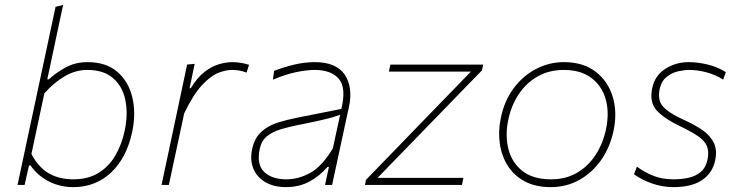

<svg xmlns="http://www.w3.org/2000/svg" viewBox="-20 -759 3041 788"><path d="M281 9Q225.5 9 179.5 -15Q133.5 -39 105 -80H99L81 0H52Q64 -56.5 75.2 -108.8Q86.5 -161 99 -220.5L157.5 -494Q171 -557.5 183.8 -617Q196.5 -676.5 208 -731L239 -739Q226 -677 213.2 -617.5Q200.5 -558 187 -494L174 -433H180Q207 -458.5 247.5 -481.2Q288 -504 339 -504Q415.5 -504 461.5 -464.2Q507.5 -424.5 523 -359.8Q538.5 -295 523 -220Q500.5 -112 436.5 -51.5Q372.5 9 281 9ZM281 -23Q341.5 -23 384.2 -49.2Q427 -75.5 453.5 -121Q480 -166.5 492 -224Q506 -292 494.5 -348.2Q483 -404.5 444.2 -438.2Q405.5 -472 338 -472Q291 -472 247.2 -447Q203.5 -422 162 -376L109 -127Q137.5 -72.5 180 -47.8Q222.5 -23 281 -23Z M643 0Q655 -56.5 666 -108Q677 -159.5 690 -221L700.5 -270.5Q720 -364 748 -494L779 -497L758 -397H763Q789.5 -441 819.5 -464Q849.5 -487 879 -495.5Q908.5 -504 933 -504Q952 -504 970.2 -500.8Q988.5 -497.5 1002 -493L992 -461Q974 -468 959.2 -470Q944.5 -472 931 -472Q906.5 -472 875.5 -459.8Q844.5 -447.5 809 -409.5Q773.5 -371.5 736 -294L720.5 -221.5Q707.5 -160.5 696.2 -108.2Q685 -56 673 0Z M1154 9Q1104.5 9 1069.8 -11Q1035 -31 1020 -66.5Q1005 -102 1015 -148Q1025.5 -194.5 1053.8 -219.2Q1082 -244 1120.5 -256Q1159 -268 1200 -276L1381 -312Q1402 -398.5 1370.8 -435.2Q1339.5 -472 1271 -472Q1239.5 -472 1196.5 -463.2Q1153.5 -454.5 1100 -432L1105 -468Q1136.5 -481 1182.2 -492.5Q1228 -504 1272 -504Q1360 -504 1394.8 -452.5Q1429.5 -401 1412 -319Q1407.5 -298 1401.5 -271.5Q1395.5 -245 1388.5 -211L1372.5 -137Q1366 -107 1358.8 -73.5Q1351.5 -40 1343 0H1314L1330 -74H1324Q1292 -36.5 1249.8 -13.8Q1207.5 9 1154 9ZM1155 -23Q1205.5 -23 1253.8 -49.8Q1302 -76.5 1346 -150L1376 -288Q1365.5 -284 1348.5 -278.8Q1331.5 -273.5 1297.8 -265.8Q1264 -258 1204 -246Q1166 -238.5 1132.5 -228.5Q1099 -218.5 1076 -200Q1053 -181.5 1046 -148Q1032.5 -83.5 1064.5 -53.2Q1096.5 -23 1155 -23Z M1478 0 1482 -21Q1541.5 -82 1598 -140.5Q1654.5 -199 1703 -249L1912.5 -465H1576L1582 -494H1963L1958 -470Q1932 -443.5 1896.2 -406.8Q1860.5 -370 1822 -330.2Q1783.5 -290.5 1749 -255L1529.5 -29H1882L1876 0Z M2240 9Q2178.5 9 2134.5 -14.2Q2090.5 -37.5 2064.8 -77.5Q2039 -117.5 2031.5 -168Q2024 -218.5 2035 -273Q2050 -346.5 2089.2 -398.2Q2128.5 -450 2182 -477Q2235.5 -504 2294 -504Q2374 -504 2425 -464.5Q2476 -425 2495 -360.8Q2514 -296.5 2498 -222Q2483.5 -154 2447 -102Q2410.5 -50 2357.5 -20.5Q2304.5 9 2240 9ZM2242 -23Q2303 -23 2349.2 -50.5Q2395.5 -78 2425.2 -124.5Q2455 -171 2467 -228Q2481.5 -296 2466 -351.2Q2450.5 -406.5 2407 -439.2Q2363.5 -472 2294 -472Q2233.5 -472 2186.5 -445.2Q2139.5 -418.5 2108.8 -372Q2078 -325.5 2066 -267Q2052.5 -202.5 2066.8 -146.8Q2081 -91 2124.5 -57Q2168 -23 2242 -23Z M2744 9Q2699 9 2655.5 -6.2Q2612 -21.5 2582 -44L2594 -75Q2627 -51 2662.8 -37Q2698.5 -23 2745 -23Q2776 -23 2805.2 -29.2Q2834.5 -35.5 2855.8 -53.2Q2877 -71 2884 -105Q2890.5 -137.5 2881 -159.8Q2871.5 -182 2843.5 -201Q2815.5 -220 2767 -243Q2705 -273 2674.8 -306.2Q2644.5 -339.5 2657 -398Q2667.5 -448.5 2710.2 -476.2Q2753 -504 2807 -504Q2844.5 -504 2885 -494Q2925.5 -484 2959 -463L2948 -432Q2916.5 -452.5 2879.5 -462.2Q2842.5 -472 2808 -472Q2789.5 -472 2764 -466.5Q2738.5 -461 2716.5 -443.8Q2694.5 -426.5 2687 -392Q2682 -365.5 2687.8 -345.5Q2693.5 -325.5 2716.8 -307Q2740 -288.5 2787 -267Q2829.5 -248 2862 -225.8Q2894.5 -203.5 2909.5 -173.2Q2924.5 -143 2915 -100Q2904 -48.5 2861.2 -19.8Q2818.5 9 2744 9Z"/></svg>

Font: Commissioner Thin
Style: Italic
Weight: 100
Italic angle: -12°
Designer: Kostas Bartsokas
Foundry: Kostas Bartsokas
Version: Version 1.000; ttfautohint (v1.8.3)